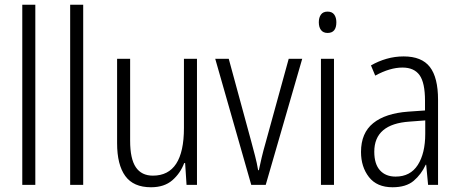

<svg xmlns="http://www.w3.org/2000/svg" viewBox="-20 -780 1939 810"><path d="M129 0H74V-760H129Z M331 0H276V-760H331Z M811 -532V0H767L761 -92H757Q741 -49 707 -19.5Q673 10 617 10Q543 10 508.5 -37.5Q474 -85 474 -176V-532H529V-186Q529 -110 553 -74.5Q577 -39 625 -39Q756 -39 756 -240V-532Z M1040 0 888 -532H945L1040 -183Q1048 -153 1056 -122.5Q1064 -92 1069 -62H1072Q1077 -86 1084 -115.5Q1091 -145 1100 -176L1198 -532H1255L1101 0Z M1362 -731Q1381 -731 1390 -718.5Q1399 -706 1399 -686Q1399 -641 1362 -641Q1344 -641 1334.5 -653Q1325 -665 1325 -686Q1325 -706 1334 -718.5Q1343 -731 1362 -731ZM1389 -532V0H1334V-532Z M1683 -542Q1759 -542 1793.5 -497.5Q1828 -453 1828 -359V0H1786L1778 -85H1776Q1757 -44 1725 -17Q1693 10 1636 10Q1570 10 1536.5 -33Q1503 -76 1503 -139Q1503 -219 1554.5 -260.5Q1606 -302 1702 -309L1773 -314V-355Q1773 -431 1750 -463Q1727 -495 1678 -495Q1625 -495 1563 -461L1545 -504Q1576 -522 1611 -532Q1646 -542 1683 -542ZM1708 -267Q1559 -257 1559 -140Q1559 -88 1583 -61.5Q1607 -35 1649 -35Q1711 -35 1742.5 -84Q1774 -133 1774 -216V-272Z"/></svg>

Font: Noto Sans Devanagari UI Condensed Light
Style: Regular
Weight: 300
Width: 3
Designer: Jelle Bosma - Monotype Design Team
Foundry: Monotype Imaging Inc.
Version: Version 2.004; ttfautohint (v1.8.4.7-5d5b)